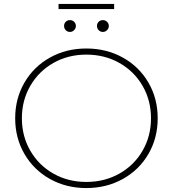

<svg xmlns="http://www.w3.org/2000/svg" viewBox="-20 -950 877 974"><path d="M57 -350Q57 -450 104 -531Q151 -612 233.5 -658Q316 -704 418 -704Q520 -704 603 -658Q686 -612 733 -531Q780 -450 780 -350Q780 -250 733 -169Q686 -88 603 -42Q520 4 418 4Q316 4 233.5 -42Q151 -88 104 -169Q57 -250 57 -350ZM746 -350Q746 -441 703 -515Q660 -589 585 -631Q510 -673 418 -673Q326 -673 251.5 -631Q177 -589 134 -515Q91 -441 91 -350Q91 -259 134 -185Q177 -111 251.5 -69Q326 -27 418 -27Q510 -27 585 -69Q660 -111 703 -185Q746 -259 746 -350ZM305 -818Q305 -831 313.5 -839.5Q322 -848 335 -848Q347 -848 356 -839.5Q365 -831 365 -818Q365 -806 356 -797Q347 -788 335 -788Q322 -788 313.5 -797Q305 -806 305 -818ZM472 -818Q472 -831 480.5 -839.5Q489 -848 502 -848Q514 -848 523 -839.5Q532 -831 532 -818Q532 -806 523 -797Q514 -788 502 -788Q489 -788 480.5 -797Q472 -806 472 -818ZM277 -930H559V-904H277Z"/></svg>

Font: Montserrat Alternates ExLight
Style: Regular
Weight: 275
Designer: Julieta Ulanovsky
Foundry: Julieta Ulanovsky
Version: Version 7.200